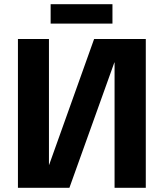

<svg xmlns="http://www.w3.org/2000/svg" viewBox="-20 -890 775 910"><path d="M65 0V-705H212V-109H213L426 -705H671V0H523V-594H522L309 0ZM220 -870H513V-778H220Z"/></svg>

Font: TikTok Sans 24pt
Style: Bold
Weight: 700
Version: Version 4.000